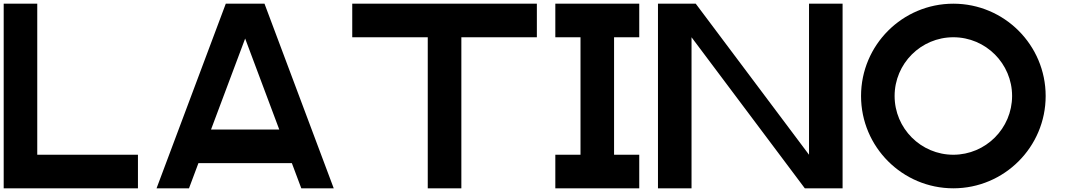

<svg xmlns="http://www.w3.org/2000/svg" viewBox="-20 -820 5784 1040"><path d="M181.8 18.2V-800H0V200H727.2V18.2Z M1203 -800 828 200H1003.7L1054.8 63.6H1560.9L1612 200H1787.7L1412.7 -800ZM1492.7 -118.2H1123L1307.9 -611.2Z M2297 -618.2V200H2479V-618.2H2888V-800H1888V-618.2Z M3306.2 18.2V-618.2H3442.6V-800H2988V-618.2H3124.4V18.2H2988V200H3442.6V18.2Z M3748.6 -800H3544V200H3725.8V-618.2L4339.4 200H4544V-800H4362.2V18.2Z M5144 -800C4868 -800 4644 -576 4644 -300C4644 -24 4868 200 5144 200C5420 200 5644 -24 5644 -300C5644 -576 5420 -800 5144 -800ZM5144 18.2C4968.4 18.2 4825.8 -124.4 4825.8 -300C4825.8 -475.6 4968.4 -618.2 5144 -618.2C5319.6 -618.2 5462.2 -475.6 5462.2 -300C5462 -124.6 5319.4 18 5144 18.2Z"/></svg>

Font: Kubos
Style: Light
Weight: 300
Version: Version 001.000